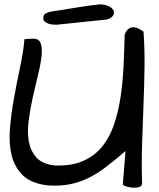

<svg xmlns="http://www.w3.org/2000/svg" viewBox="-20 -872 742 894"><path d="M564.5 -168.9Q514.6 -126 473.1 -94.2Q431.6 -62.5 390.1 -42.5Q348.6 -22.5 303.7 -13.7Q258.8 -4.9 202.1 -8.8Q126 -17.6 86.9 -55.2Q47.9 -92.8 34.2 -148.9Q20.5 -205.1 26.4 -274.4Q32.2 -343.8 45.4 -416.5Q58.6 -489.3 73.7 -560.1Q88.9 -630.9 93.8 -689.5Q97.7 -690.4 109.4 -690.9Q121.1 -691.4 125 -691.4Q158.2 -695.3 168 -673.8Q177.7 -652.3 173.8 -613.8Q169.9 -575.2 157.2 -523.9Q144.5 -472.7 132.3 -417.5Q120.1 -362.3 113.3 -308.6Q106.4 -254.9 114.7 -210.9Q123 -167 150.9 -137.2Q178.7 -107.4 235.4 -101.6Q313.5 -98.6 367.2 -122.6Q420.9 -146.5 456.1 -189.9Q491.2 -233.4 511.2 -293Q531.2 -352.5 541.5 -420.9Q551.8 -489.3 555.2 -563Q558.6 -636.7 560.5 -709Q566.4 -727.5 576.2 -735.8Q585.9 -744.1 597.7 -745.1Q609.4 -746.1 622.1 -740.2Q634.8 -734.4 648.4 -724.6Q654.3 -637.7 652.8 -551.3Q651.4 -464.8 647.9 -377.4Q644.5 -290 641.6 -201.2Q638.7 -112.3 641.6 -19.5Q641.6 -5.9 628.9 -1.5Q616.2 2.9 600.1 2Q584 1 569.3 -3.4Q554.7 -7.8 551.8 -12.7L564.5 -168.9ZM181.6 -788.1Q181.6 -804.7 195.8 -811Q210 -817.4 224.6 -819.3Q280.3 -827.1 333.5 -836.4Q386.7 -845.7 444.3 -851.6Q468.8 -851.6 485.8 -843.3Q502.9 -835 508.3 -823.7Q513.7 -812.5 506.8 -800.3Q500 -788.1 477.5 -781.2L243.2 -756.8Q235.4 -756.8 224.6 -757.8Q213.9 -758.8 204.6 -762.2Q195.3 -765.6 188.5 -771.5Q181.6 -777.3 181.6 -788.1Z"/></svg>

Font: Architects Daughter-petzku
Style: Regular
Weight: 400
Designer: Kimberly Geswein
Foundry: Kimberly Geswein
Version: Version 1.000 2010 initial release